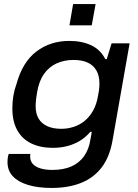

<svg xmlns="http://www.w3.org/2000/svg" viewBox="-20 -740 683 948"><path d="M235 188Q167 188 118 173Q69 158 43 130Q17 102 17 60Q17 52 18 42Q19 32 23 20H130Q129 25 129 28Q129 31 129 34Q129 56 143 70.5Q157 85 181.5 92Q206 99 238 99Q294 99 333 81.5Q372 64 395.5 30.5Q419 -3 426 -49Q428 -60 430 -70Q432 -80 433 -89H426Q403 -62 374 -44.5Q345 -27 311.5 -18.5Q278 -10 241 -10Q180 -10 135 -31.5Q90 -53 65.5 -96.5Q41 -140 41 -205Q41 -237 46 -267Q51 -297 61 -324Q91 -434 160 -486Q229 -538 322 -538Q384 -538 430 -516.5Q476 -495 500 -448H507L531 -526H620L536 -49Q522 34 482.5 86Q443 138 380.5 163Q318 188 235 188ZM282 -104Q315 -104 345 -114Q375 -124 399 -144Q423 -164 440 -194.5Q457 -225 464 -267Q467 -282 468.5 -292.5Q470 -303 470.5 -311.5Q471 -320 471 -327Q471 -366 456 -392Q441 -418 413 -431Q385 -444 343 -444Q297 -444 259.5 -427Q222 -410 197 -374.5Q172 -339 163 -283Q160 -265 158.5 -253Q157 -241 156.5 -232.5Q156 -224 156 -216Q156 -179 170.5 -154.5Q185 -130 213.5 -117Q242 -104 282 -104ZM323 -615 341 -720H452L433 -615Z"/></svg>

Font: Archivo SemiExpanded Medium
Style: Italic
Weight: 500
Width: 6
Italic angle: -10°
Designer: Hector Gatti
Foundry: Omnibus-Type
Version: Version 2.001